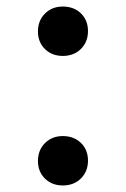

<svg xmlns="http://www.w3.org/2000/svg" viewBox="-20 -553 385 587"><path d="M172 -382Q139 -382 117.5 -403Q96 -424 96 -457Q96 -490 117.5 -511.5Q139 -533 172 -533Q206 -533 227.5 -512Q249 -491 249 -458Q249 -425 227.5 -403.5Q206 -382 172 -382ZM172 14Q139 14 117.5 -7Q96 -28 96 -61Q96 -94 117.5 -115.5Q139 -137 172 -137Q206 -137 227.5 -116Q249 -95 249 -62Q249 -29 227.5 -7.5Q206 14 172 14Z"/></svg>

Font: Literata 7pt
Style: Regular
Weight: 400
Designer: Latin by Veronika Burian and Jose Scaglione. Greek by Irene Vlachou. Cyrillic by Vera Evstafieva.
Foundry: TypeTogether
Version: Version 3.002